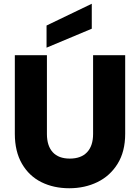

<svg xmlns="http://www.w3.org/2000/svg" viewBox="-20 -996 745 1023"><path d="M230 -702V-282Q230 -219 261 -185Q292 -151 352 -151Q412 -151 444 -185Q476 -219 476 -282V-702H647V-283Q647 -189 607 -124Q567 -59 499.5 -26Q432 7 349 7Q266 7 200.5 -25.5Q135 -58 97 -123.5Q59 -189 59 -283V-702ZM469 -843 228 -742V-860L469 -976Z"/></svg>

Font: Poppins A&M
Style: Bold-A&M
Weight: 700
Designer: Ninad Kale (Devanagari), Jonny Pinhorn (Latin)
Foundry: Indian Type Foundry
Version: 4.004